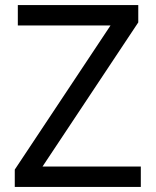

<svg xmlns="http://www.w3.org/2000/svg" viewBox="-20 -734 612 754"><path d="M533 0H38V-68L414 -634H50V-714H523V-646L147 -80H533Z"/></svg>

Font: Noto Sans Balinese
Style: Regular
Weight: 400
Designer: Aditya Bayu, David Williams
Foundry: David Williams
Version: Version 2.003